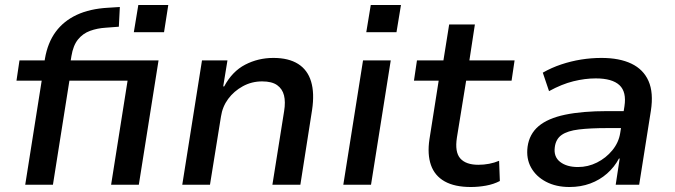

<svg xmlns="http://www.w3.org/2000/svg" viewBox="-20 -740 2704 769"><path d="M81 0 147 -417H46L58 -498H183L155 -473L160 -505Q171 -569 203 -612.5Q235 -656 287.5 -680.5Q340 -705 413 -709L460 -712L456 -633L403 -629Q370 -627 341 -616.5Q312 -606 292.5 -582Q273 -558 266 -515L261 -484L248 -498H615L536 0H425L491 -417H258L192 0ZM516 -611 534 -720H654L637 -611Z M710 0 789 -498H891L874 -394H878Q910 -454 962 -481Q1014 -508 1075 -508Q1136 -508 1174 -484Q1212 -460 1226 -413.5Q1240 -367 1230 -300L1183 0H1071L1118 -295Q1124 -332 1117.5 -358Q1111 -384 1090 -399Q1069 -414 1030 -414Q988 -414 952.5 -394.5Q917 -375 894 -344Q871 -313 865 -273L821 0Z M1447 -611 1465 -720H1586L1568 -611ZM1355 0 1434 -498H1545L1466 0Z M1866 9Q1801 9 1761 -13.5Q1721 -36 1706 -79Q1691 -122 1700 -182L1737 -417H1638L1650 -498H1756L1779 -642H1882L1860 -498H2041L2029 -417H1847L1810 -189Q1801 -131 1823.5 -105.5Q1846 -80 1896 -80Q1918 -80 1939 -84Q1960 -88 1979 -96L1982 -15Q1957 -2 1926.5 3.5Q1896 9 1866 9Z M2261 9Q2207 9 2167 -12Q2127 -33 2107 -69Q2087 -105 2093 -152Q2100 -203 2137 -234.5Q2174 -266 2243 -280.5Q2312 -295 2413 -295H2494L2484 -227H2412Q2344 -227 2298.5 -221.5Q2253 -216 2229.5 -199.5Q2206 -183 2202 -150Q2197 -112 2223.5 -91.5Q2250 -71 2295 -71Q2335 -71 2371 -89Q2407 -107 2432.5 -138Q2458 -169 2464 -207L2481 -314Q2490 -372 2461 -399Q2432 -426 2366 -426Q2323 -426 2276.5 -414.5Q2230 -403 2179 -375L2154 -449Q2189 -469 2228 -482Q2267 -495 2307.5 -501.5Q2348 -508 2389 -508Q2461 -508 2509 -485Q2557 -462 2577.5 -415.5Q2598 -369 2587 -297L2540 0H2446L2462 -105H2459Q2441 -71 2411.5 -45Q2382 -19 2344 -5Q2306 9 2261 9Z"/></svg>

Font: Nunito Sans 7pt SemiBold
Style: Italic
Weight: 600
Italic angle: -9°
Designer: Vernon Adams
Foundry: Vernon Adams
Version: Version 3.101;gftools[0.9.27]